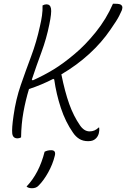

<svg xmlns="http://www.w3.org/2000/svg" viewBox="-20 -730 670 1020"><path d="M206 -701Q217 -707 227 -707Q247 -707 251 -684.5Q255 -662 242 -600Q227 -525 200.5 -453.5Q174 -382 149 -307L154 -303Q214 -330 265.5 -361.5Q317 -393 375 -442Q432 -489 488.5 -559Q545 -629 580 -710H594Q617 -710 624 -703.5Q631 -697 630 -688.5Q629 -680 627 -675Q624 -668 613 -645.5Q602 -623 567 -573Q521 -505 454.5 -444Q388 -383 306 -335Q325 -241 348 -177Q371 -113 405 -64Q427 -32 456 -32Q484 -32 503 -52H507Q508 -45 507.5 -37.5Q507 -30 505 -22Q501 -6 490 5Q483 12 473.5 16Q464 20 448 20Q421 20 401.5 8Q382 -4 368 -25Q328 -82 303.5 -156Q279 -230 268 -308L263 -311Q201 -279 134 -257Q116 -198 104.5 -134.5Q93 -71 92 0Q82 5 73 5Q48 5 45 -21.5Q42 -48 52 -116Q64 -202 90.5 -278.5Q117 -355 145.5 -431Q174 -507 192 -590Q199 -619 203 -647Q207 -675 206 -701ZM217 76Q225 72 233 70Q241 68 252 68Q279 68 271 98Q260 143 236 186Q212 229 186 255Q178 264 168.5 267Q159 270 150 270Q131 270 121 261Q188 191 217 76Z"/></svg>

Font: Recursive Sn Csl St Lt
Style: Italic
Weight: 300
Italic angle: -15°
Version: Version 1.079;hotconv 1.0.112;makeotfexe 2.5.65598; ttfautoh